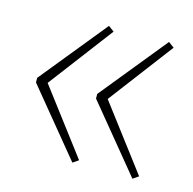

<svg xmlns="http://www.w3.org/2000/svg" viewBox="-68 -540 524 522"><g transform="rotate(15 194.5 -279.5)"><path d="M26 -285V-272L178 -87L194 -98L57 -279L194 -460L178 -472ZM195 -285V-272L347 -87L363 -98L226 -279L363 -460L347 -472Z"/></g></svg>

Font: Noto Sans Meetei Mayek Thin
Style: Regular
Weight: 100
Designer: Monotype Design Team and Neelakash Kshetrimayum
Foundry: Monotype Imaging Inc.
Version: Version 2.002